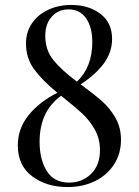

<svg xmlns="http://www.w3.org/2000/svg" viewBox="-20 -742 560 776"><path d="M469 -177Q469 -121 441 -77.5Q413 -34 364 -10Q315 14 253 14Q168 14 110 -29.5Q52 -73 52 -154Q52 -223 96 -277Q140 -331 212 -367Q151 -417 118 -462Q85 -507 85 -566Q85 -612 109 -647.5Q133 -683 175 -702.5Q217 -722 268 -722Q339 -722 386 -686Q433 -650 433 -585Q433 -531 400 -486Q367 -441 306 -401Q362 -360 393 -332.5Q424 -305 446.5 -266Q469 -227 469 -177ZM163 -597Q163 -540 195.5 -499.5Q228 -459 291 -412Q353 -471 353 -572Q353 -632 328 -668Q303 -704 257 -704Q216 -704 189.5 -675Q163 -646 163 -597ZM384 -135Q384 -182 362.5 -219.5Q341 -257 311.5 -284Q282 -311 227 -355Q140 -292 140 -169Q140 -98 169 -51Q198 -4 259 -4Q312 -4 348 -39Q384 -74 384 -135Z"/></svg>

Font: Playfair Display SC
Style: Regular
Weight: 400
Designer: Claus Eggers Sørensen
Foundry: Claus Eggers Sørensen
Version: Version 1.200; ttfautohint (v1.6)